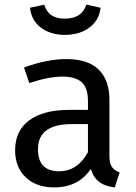

<svg xmlns="http://www.w3.org/2000/svg" viewBox="-20 -793 584 825"><path d="M258.8 -643.1Q197.3 -643.1 156 -674.1Q114.7 -705.1 108.9 -759.8L169.9 -772.9Q180.2 -741.2 201.7 -727.1Q223.1 -712.9 258.8 -712.9Q331.1 -712.9 351.1 -772.9L412.1 -759.8Q406.2 -705.6 363.8 -674.3Q321.3 -643.1 258.8 -643.1ZM450.2 -123Q450.2 -90.8 461.2 -75.4Q472.2 -60.1 494.1 -51.8L473.1 12.2Q432.1 7.8 407 -10.7Q381.8 -29.3 370.1 -66.9Q316.9 12.2 212.9 12.2Q135.3 12.2 90.1 -31.5Q44.9 -75.2 44.9 -147Q44.9 -231 105.5 -275.9Q166 -320.8 276.9 -320.8H357.9V-359.9Q357.9 -415.5 331.1 -439.7Q304.2 -463.9 248 -463.9Q189.5 -463.9 106 -436L83 -502.9Q181.2 -539.1 265.1 -539.1Q358.4 -539.1 404.3 -493.7Q450.2 -448.2 450.2 -363.8ZM233.9 -57.1Q313.5 -57.1 357.9 -139.2V-259.8H289.1Q143.1 -259.8 143.1 -151.9Q143.1 -57.1 233.9 -57.1Z"/></svg>

Font: FiraGO
Style: Regular
Weight: 400
Designer: bBox Type
Foundry: bBox Type GmbH
Version: Version 1.001;PS 001.001;hotconv 1.0.88;makeotf.lib2.5.64775